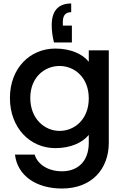

<svg xmlns="http://www.w3.org/2000/svg" viewBox="-20 -841 718 1103"><path d="M290 -597H393V-694H341V-715C341 -752 356 -771 389 -771V-821C315 -821 277 -779 277 -696C277 -667 281 -634 290 -597ZM37 -278C37 -107 152 10 298 10C388 10 455 -23 490 -66V-21C490 89 424 143 336 143C257 143 196 104 179 47H66C80 169 189 242 336 242C508 242 605 129 605 -21V-552H490V-486C456 -529 388 -562 298 -562C152 -562 37 -449 37 -278ZM154 -278C154 -398 237 -462 322 -462C409 -462 490 -395 490 -276C490 -156 409 -89 322 -89C237 -89 154 -158 154 -278Z"/></svg>

Font: Malmofest Medium
Style: Regular
Weight: 500
Designer: Jonny Pinhorn (Poppins), Kolossal
Version: Version 1.004;Glyphs 3.1.2 (3151)